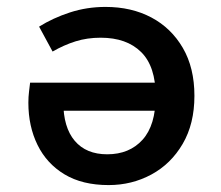

<svg xmlns="http://www.w3.org/2000/svg" viewBox="-20 -523 640 555"><path d="M294 12Q218 12 166.5 -19Q115 -50 88.5 -104Q62 -158 62 -226Q62 -243 64 -259Q66 -275 67 -284H460V-203H142L163 -228Q163 -155 196 -116Q229 -77 290 -77Q354 -77 392 -119Q430 -161 430 -245Q430 -331 388 -372.5Q346 -414 271 -414Q232 -414 198.5 -403.5Q165 -393 132 -374L93 -446Q133 -471 182 -487Q231 -503 285 -503Q360 -503 417.5 -472.5Q475 -442 508.5 -384.5Q542 -327 542 -246Q542 -165 508 -107Q474 -49 417.5 -18.5Q361 12 294 12Z"/></svg>

Font: Source Code Pro SemiBold
Style: Regular
Weight: 600
Monospace: yes
Designer: Paul D. Hunt, Teo Tuominen
Foundry: Adobe Systems Incorporated
Version: Version 1.018;hotconv 1.0.116;makeotfexe 2.5.65601